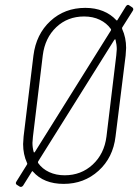

<svg xmlns="http://www.w3.org/2000/svg" viewBox="-20 -740 570 781"><path d="M520 -696 477 -628Q476 -625 477 -622Q493 -587 493 -545Q493 -536 491 -514L450 -185Q440 -99 381 -45.5Q322 8 239 8Q158 8 114 -42Q111 -46 109 -41L74 15Q71 19 67 20Q63 21 60 19L49 12Q45 10 44.5 6Q44 2 47 -2L90 -71Q92 -74 90 -77Q74 -112 74 -154Q74 -163 76 -185L116 -514Q127 -601 185 -654.5Q243 -708 327 -708Q367 -708 399 -695Q431 -682 453 -658Q456 -655 458 -659L492 -714Q499 -724 506 -718L518 -710Q521 -708 522 -704Q523 -700 520 -696ZM112 -159Q112 -140 117 -122Q117 -120 119 -120Q121 -120 122 -122L431 -616Q433 -619 431 -622Q414 -646 386 -659.5Q358 -673 322 -673Q255 -673 209 -629.5Q163 -586 154 -515L114 -184Q112 -166 112 -159ZM455 -540Q455 -558 450 -578Q450 -580 448.5 -580Q447 -580 445 -578L135 -83Q134 -80 135 -77Q152 -53 180 -40Q208 -27 243 -27Q310 -27 357 -70.5Q404 -114 413 -184L453 -515Q455 -533 455 -540Z"/></svg>

Font: Barlow Semi Condensed ExLight
Style: Italic
Weight: 275
Width: 4
Italic angle: -7°
Designer: Jeremy Tribby
Foundry: Tribby Type
Version: Version 1.408